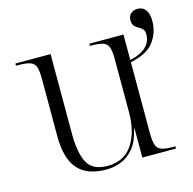

<svg xmlns="http://www.w3.org/2000/svg" viewBox="-96 -725 837 832"><g transform="rotate(-15 322.5 -309.0)"><path d="M282 10Q196 10 154.5 -37Q113 -84 113 -185V-443Q113 -478 107 -495.5Q101 -513 83.5 -519.5Q66 -526 33 -526H19V-536H177V-181Q177 -93 200.5 -48.5Q224 -4 291 -4Q365 -4 402.5 -59.5Q440 -115 440 -204V-443Q440 -478 434 -495.5Q428 -513 411 -519.5Q394 -526 361 -526H351V-536H504V-422Q600 -443 600 -512Q600 -527 592.5 -535Q585 -543 574.5 -548.5Q564 -554 556.5 -562.5Q549 -571 549 -587Q549 -606 560.5 -617Q572 -628 592 -628Q614 -628 627 -611Q640 -594 640 -561Q640 -509 609.5 -468Q579 -427 504 -412V-92Q504 -41 519 -25.5Q534 -10 579 -10H596V0H445V-131H443Q431 -77 406.5 -46.5Q382 -16 349.5 -3Q317 10 282 10Z"/></g></svg>

Font: Noto Serif Display Light
Style: Regular
Weight: 300
Designer: Monotype Design Team
Foundry: Monotype Imaging Inc.
Version: Version 2.009